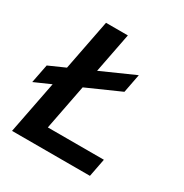

<svg xmlns="http://www.w3.org/2000/svg" viewBox="-168 -863 957 997"><g transform="rotate(30 310.0 -365.0)"><path d="M466.5 -579.5 267.5 -491 314 -730H183L124 -427L27 -384L5 -272L102.5 -315L41 0H508L529 -108.5H193L245.5 -379L445 -467.5Z"/></g></svg>

Font: Monaspace Neon SemiBold
Style: Italic
Weight: 600
Italic angle: -11°
Designer: Riley Cran & the Lettermatic Team
Foundry: Lettermatic
Version: Version 1.200 (Monaspace Neon)